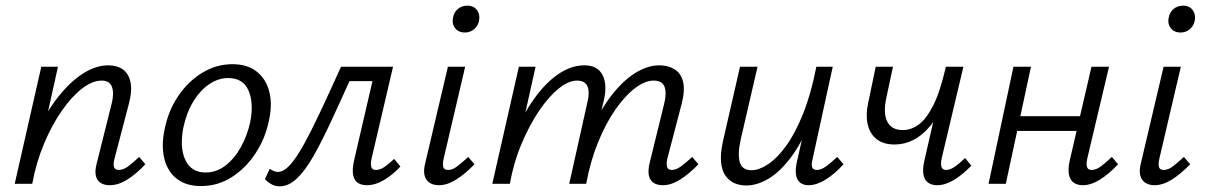

<svg xmlns="http://www.w3.org/2000/svg" viewBox="-20 -650 4260 679"><path d="M368 5Q349 5 336 -3Q323 -11 319 -28.5Q315 -46 322 -72L375 -284Q384 -320 376 -342.5Q368 -365 339 -365Q307 -365 270.5 -337Q234 -309 199 -259Q164 -209 136 -142.5Q108 -76 94 0H49Q72 -97 107 -174.5Q142 -252 185 -306.5Q228 -361 273.5 -390Q319 -419 363 -419Q394 -419 414.5 -404.5Q435 -390 441.5 -359.5Q448 -329 436 -284L385 -89Q380 -71 383 -60Q386 -49 400 -49Q416 -49 433 -61.5Q450 -74 472 -95L494 -69Q461 -34 429.5 -14.5Q398 5 368 5ZM32 0 126 -414H185L93 0Z M691 8Q638 8 605 -18Q572 -44 561 -89.5Q550 -135 562 -192Q575 -258 610 -310Q645 -362 695 -392.5Q745 -423 802 -423Q854 -423 887 -397.5Q920 -372 932 -327Q944 -282 931 -223Q918 -160 883.5 -107.5Q849 -55 799.5 -23.5Q750 8 691 8ZM707 -40Q746 -40 778 -65Q810 -90 832.5 -131Q855 -172 865 -219Q878 -285 859 -329.5Q840 -374 787 -374Q752 -374 719.5 -352Q687 -330 663 -290Q639 -250 628 -197Q615 -126 636 -83Q657 -40 707 -40Z M969 9Q952 9 938 0.5Q924 -8 917 -17L934 -53Q941 -48 948.5 -45Q956 -42 963 -42Q983 -42 1005 -66Q1027 -90 1053.5 -137.5Q1080 -185 1112.5 -254Q1145 -323 1186 -414H1335L1324 -363H1216Q1179 -281 1147 -212.5Q1115 -144 1086.5 -94.5Q1058 -45 1029 -18Q1000 9 969 9ZM1277 5Q1259 5 1246 -3Q1233 -11 1229 -30.5Q1225 -50 1232 -82L1309 -414H1370L1294 -89Q1290 -71 1293 -60Q1296 -49 1309 -49Q1325 -49 1341 -60.5Q1357 -72 1374 -88L1396 -61Q1368 -31 1337.5 -13Q1307 5 1277 5Z M1532 5Q1513 5 1499.5 -3.5Q1486 -12 1481.5 -29.5Q1477 -47 1484 -74L1564 -414H1625L1549 -89Q1545 -71 1547.5 -60Q1550 -49 1565 -49Q1580 -49 1596.5 -61.5Q1613 -74 1636 -95L1658 -69Q1624 -34 1592.5 -14.5Q1561 5 1532 5ZM1624 -535Q1609 -535 1598.5 -542Q1588 -549 1583.5 -561Q1579 -573 1582 -587Q1585 -606 1599 -618Q1613 -630 1633 -630Q1648 -630 1658 -623Q1668 -616 1672.5 -604Q1677 -592 1674 -577Q1671 -559 1657 -547Q1643 -535 1624 -535Z M2324 5Q2305 5 2292 -3Q2279 -11 2275 -28.5Q2271 -46 2277 -72L2329 -284Q2338 -319 2330.5 -342Q2323 -365 2291 -365Q2261 -365 2226 -338.5Q2191 -312 2157 -263.5Q2123 -215 2095.5 -148Q2068 -81 2053 0H2009Q2032 -101 2066 -179Q2100 -257 2141 -310.5Q2182 -364 2226 -391.5Q2270 -419 2312 -419Q2343 -419 2365.5 -405Q2388 -391 2395.5 -361.5Q2403 -332 2391 -284L2340 -89Q2336 -71 2339 -60Q2342 -49 2356 -49Q2371 -49 2388 -61.5Q2405 -74 2428 -95L2450 -69Q2416 -34 2384.5 -14.5Q2353 5 2324 5ZM1721 0 1815 -414H1874L1782 0ZM1743 0Q1763 -90 1795.5 -166.5Q1828 -243 1868.5 -300Q1909 -357 1954.5 -388Q2000 -419 2047 -419Q2094 -419 2111.5 -383.5Q2129 -348 2114 -289L2044 0H1993L2057 -287Q2066 -322 2058 -343.5Q2050 -365 2020 -365Q1991 -365 1956 -337Q1921 -309 1887 -259Q1853 -209 1825 -143Q1797 -77 1783 0Z M2619 6Q2597 6 2578 -2Q2559 -10 2546 -28Q2533 -46 2530 -76.5Q2527 -107 2537 -152L2597 -414H2659L2600 -159Q2588 -106 2596 -77Q2604 -48 2638 -48Q2664 -48 2696 -69Q2728 -90 2760 -134Q2792 -178 2820 -247.5Q2848 -317 2867 -414H2904Q2880 -302 2847 -222Q2814 -142 2775.5 -91.5Q2737 -41 2697 -17.5Q2657 6 2619 6ZM2839 5Q2822 5 2810.5 -3.5Q2799 -12 2795.5 -29.5Q2792 -47 2797 -72L2874 -414H2925L2854 -89Q2849 -69 2852 -59Q2855 -49 2869 -49Q2884 -49 2901 -61.5Q2918 -74 2941 -95L2963 -69Q2930 -33 2898.5 -14Q2867 5 2839 5Z M3144 -139Q3104 -139 3080 -158Q3056 -177 3048.5 -210.5Q3041 -244 3050 -285L3077 -414H3138L3114 -302Q3103 -249 3118 -219.5Q3133 -190 3173 -190Q3202 -190 3229 -209.5Q3256 -229 3280.5 -277.5Q3305 -326 3325 -414H3357Q3342 -343 3320 -291Q3298 -239 3270.5 -205.5Q3243 -172 3211 -155.5Q3179 -139 3144 -139ZM3294 5Q3276 5 3263 -3.5Q3250 -12 3246 -31.5Q3242 -51 3249 -82L3325 -414H3387L3310 -89Q3306 -71 3309.5 -60Q3313 -49 3326 -49Q3340 -49 3356 -60Q3372 -71 3393 -91L3415 -64Q3383 -31 3352.5 -13Q3322 5 3294 5Z M3809 5Q3791 5 3778 -3.5Q3765 -12 3760.5 -31.5Q3756 -51 3763 -82L3840 -414H3902L3825 -89Q3821 -71 3824 -60Q3827 -49 3841 -49Q3856 -49 3873 -61.5Q3890 -74 3912 -95L3934 -69Q3901 -34 3869.5 -14.5Q3838 5 3809 5ZM3476 0 3564 -414H3626L3537 0ZM3544 -187 3554 -239H3834L3823 -187Z M4063 5Q4044 5 4030.5 -3.5Q4017 -12 4012.5 -29.5Q4008 -47 4015 -74L4095 -414H4156L4080 -89Q4076 -71 4078.5 -60Q4081 -49 4096 -49Q4111 -49 4127.5 -61.5Q4144 -74 4167 -95L4189 -69Q4155 -34 4123.5 -14.5Q4092 5 4063 5ZM4155 -535Q4140 -535 4129.5 -542Q4119 -549 4114.5 -561Q4110 -573 4113 -587Q4116 -606 4130 -618Q4144 -630 4164 -630Q4179 -630 4189 -623Q4199 -616 4203.5 -604Q4208 -592 4205 -577Q4202 -559 4188 -547Q4174 -535 4155 -535Z"/></svg>

Font: Ysabeau Office
Style: Italic
Weight: 400
Italic angle: -12°
Designer: Christian Thalmann (Catharsis Fonts)
Version: Version 2.001;gftools[0.9.30]; featfreeze: tnum,lnum,ss02